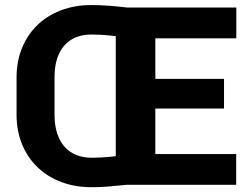

<svg xmlns="http://www.w3.org/2000/svg" viewBox="-20 -741 1011 770"><path d="M346.7 -720.7Q383.8 -720.7 419.9 -717.8Q456.1 -714.8 488.8 -710.9V-589.4Q457 -594.7 420.9 -598.6Q384.8 -602.5 346.7 -602.5Q312.5 -602.5 285.4 -591.8Q258.3 -581.1 238.8 -559.3Q219.2 -537.6 209 -505.6Q198.7 -473.6 198.7 -430.7V-281.2Q198.7 -238.3 209.2 -206.1Q219.7 -173.8 239.3 -152.1Q258.8 -130.4 286.1 -119.4Q313.5 -108.4 347.7 -108.4Q385.3 -108.4 421.4 -112.1Q457.5 -115.7 488.8 -121.6V0Q456.1 3.4 420.4 6.6Q384.8 9.8 347.7 9.8Q280.8 9.8 225.3 -11.2Q169.9 -32.2 129.9 -71Q89.8 -109.9 68.1 -163.3Q46.4 -216.8 46.4 -281.2V-429.7Q46.4 -494.1 67.9 -547.6Q89.4 -601.1 129.4 -639.9Q169.4 -678.7 224.6 -699.7Q279.8 -720.7 346.7 -720.7ZM927.2 -123V0H548.8V-123ZM603 -710.9V0H444.3V-710.9ZM878.4 -424.8V-305.7H548.8V-424.8ZM927.7 -710.9V-587.4H548.8V-710.9Z"/></svg>

Font: Roboto ExtraBold
Style: Regular
Weight: 800
Designer: Christian Robertson
Foundry: Google
Version: Version 3.009; 2024